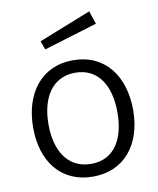

<svg xmlns="http://www.w3.org/2000/svg" viewBox="-85 -818 737 894"><g transform="rotate(-10 283.5 -370.5)"><path d="M283 10C433 10 520 -103 520 -263C520 -425 434 -540 284 -540C135 -540 47 -426 47 -262C47 -102 133 10 283 10ZM151 -653 166 -612 419 -689 398 -751ZM285 -50C173 -50 120 -142 120 -265C120 -388 173 -481 284 -481C394 -481 446 -389 446 -265C446 -141 395 -50 285 -50Z"/></g></svg>

Font: Cheyenne Sans Light
Style: Regular
Weight: 300
Designer: The Public Sans project authors (U.S. Web Design System), Libre Franklin designed by Pablo Impallari and Rodrigo Fuenzal
Foundry: The Cheyenne Sans Project Authors
Version: Version 2.007